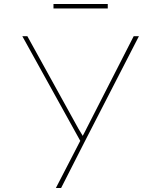

<svg xmlns="http://www.w3.org/2000/svg" viewBox="-20 -705 802 955"><path d="M258 230 381 -8 385 6 91 -525H116L370 -65Q382 -46 388.5 -34.5Q395 -23 397 -18L387 -21Q398 -41 402.5 -50Q407 -59 410 -65L645 -525H671L401 0L284 230ZM246 -663V-685H516V-663Z"/></svg>

Font: Lexend Peta Thin
Style: Regular
Weight: 250
Version: Version 1.007